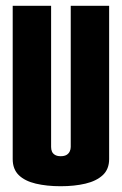

<svg xmlns="http://www.w3.org/2000/svg" viewBox="-20 -640 422 665"><path d="M190 5Q142 5 104 -4Q66 -13 45 -33.5Q24 -54 24 -89V-620H157V-131Q157 -122 160 -115Q163 -108 170.5 -103.5Q178 -99 190 -99Q203 -99 210.5 -103.5Q218 -108 221.5 -115.5Q225 -123 225 -131V-620H358V-89Q358 -54 336 -33.5Q314 -13 276 -4Q238 5 190 5Z"/></svg>

Font: Smooch Sans ExtraBold
Style: Regular
Weight: 800
Designer: Robert E. Leuschke
Foundry: Robert E. Leuschke
Version: Version 1.010